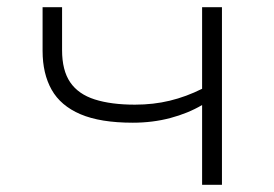

<svg xmlns="http://www.w3.org/2000/svg" viewBox="-20 -512 760 532"><path d="M540 0V-221Q501 -198 452 -185Q403 -172 348 -172Q258 -172 203 -195.5Q148 -219 123 -263.5Q98 -308 98 -371V-492H152V-373Q152 -317 174.5 -284Q197 -251 242.5 -236.5Q288 -222 354 -222Q405 -222 450.5 -233Q496 -244 540 -266V-492H595V0Z"/></svg>

Font: Nunito Sans 7pt Expanded ExtraLight
Style: Regular
Weight: 250
Width: 7
Designer: Vernon Adams
Foundry: Vernon Adams
Version: Version 3.101;gftools[0.9.27]